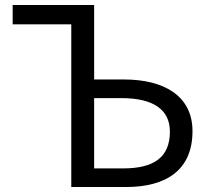

<svg xmlns="http://www.w3.org/2000/svg" viewBox="-20 -753 844 773"><path d="M267 0H487C650 0 755 -69 755 -225C755 -369 637 -433 480 -433H359V-733H31V-655H267ZM359 -75V-358H468C596 -358 664 -313 664 -223C664 -120 600 -75 476 -75Z"/></svg>

Font: Noto Sans CJK SC Regular
Style: Regular
Weight: 400
Designer: Ryoko NISHIZUKA (kana & ideographs); Paul D. Hunt (Latin, Greek & Cyrillic); Wenlong ZHANG (bopomofo); Sandoll Communica
Foundry: Adobe Systems Incorporated
Version: Version 1.004;PS 1.004;hotconv 1.0.82;makeotf.lib2.5.63406